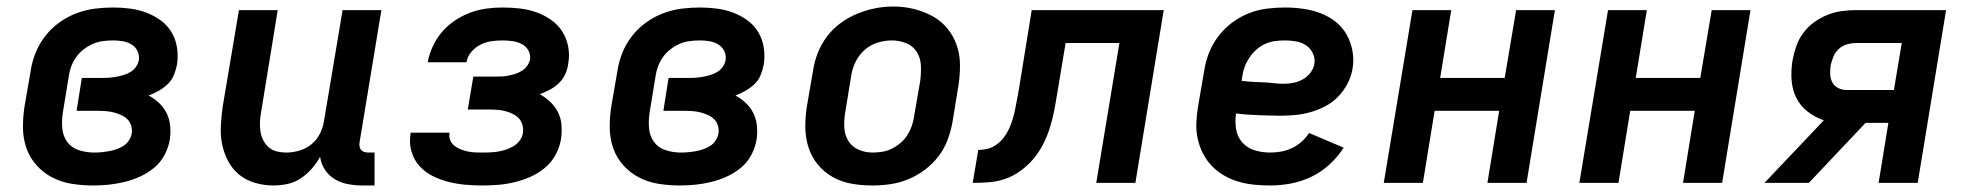

<svg xmlns="http://www.w3.org/2000/svg" viewBox="-20 -561 6040 589"><path d="M266 8Q233 8 201 3Q169 -2 141.5 -16Q114 -30 93 -53Q72 -76 61.5 -105.5Q51 -135 50.5 -167.5Q50 -200 55 -233L74 -343Q78 -371 89 -398.5Q100 -426 118.5 -450Q137 -474 162 -492Q187 -510 215 -520.5Q243 -531 271.5 -534.5Q300 -538 328 -538Q354 -538 380 -534.5Q406 -531 429.5 -522Q453 -513 473 -498.5Q493 -484 506 -462.5Q519 -441 523 -415Q527 -389 523 -363Q520 -347 513.5 -331Q507 -315 494.5 -303Q482 -291 467 -282.5Q452 -274 436 -268Q453 -259 467.5 -245.5Q482 -232 491 -214Q500 -196 502 -175Q504 -154 501 -133Q497 -109 485 -86Q473 -63 453 -46.5Q433 -30 410 -19.5Q387 -9 362.5 -3Q338 3 314 5.5Q290 8 266 8ZM269 -93Q280 -93 291 -94Q302 -95 313.5 -97Q325 -99 336.5 -103Q348 -107 358 -113Q368 -119 375 -129.5Q382 -140 384 -151Q386 -163 382.5 -175Q379 -187 371 -195Q363 -203 352 -208Q341 -213 329.5 -216Q318 -219 305.5 -220Q293 -221 280 -221H215L231 -322H297Q308 -322 318.5 -323Q329 -324 339.5 -326Q350 -328 361 -331.5Q372 -335 381.5 -341Q391 -347 397.5 -356.5Q404 -366 406 -377Q408 -392 401.5 -405Q395 -418 383 -425Q371 -432 356.5 -434.5Q342 -437 327 -437Q312 -437 296 -435Q280 -433 265 -426.5Q250 -420 236.5 -409.5Q223 -399 213.5 -385.5Q204 -372 198.5 -357Q193 -342 191 -327L173 -217Q169 -192 171 -168Q173 -144 186 -126Q199 -108 221.5 -100.5Q244 -93 269 -93Z M819 8Q790 8 762.5 0Q735 -8 714 -25Q693 -42 680 -66.5Q667 -91 661.5 -118Q656 -145 657.5 -174.5Q659 -204 663 -233L713 -530H832L781 -217Q778 -202 777.5 -187Q777 -172 779 -158Q781 -144 787.5 -131Q794 -118 804.5 -109Q815 -100 829 -96.5Q843 -93 858 -93Q878 -93 898.5 -99Q919 -105 935.5 -118.5Q952 -132 961.5 -151Q971 -170 974 -190L1031 -530H1150L1083 -124Q1082 -118 1083 -112Q1084 -106 1087.5 -101.5Q1091 -97 1097 -95Q1103 -93 1110 -93H1129V8H1093Q1070 8 1048 4Q1026 0 1007.5 -11Q989 -22 977 -40Q965 -58 962 -80Q951 -60 936 -43Q921 -26 902 -13.5Q883 -1 861.5 3.5Q840 8 819 8Z M1459 8Q1432 8 1405.5 5.5Q1379 3 1354 -3.5Q1329 -10 1306.5 -21.5Q1284 -33 1267 -51.5Q1250 -70 1242.5 -95.5Q1235 -121 1239 -147Q1239 -149 1239.5 -150.5Q1240 -152 1240 -154H1359Q1359 -153 1359 -152.5Q1359 -152 1359 -151Q1357 -140 1361.5 -130Q1366 -120 1374.5 -113.5Q1383 -107 1393 -103Q1403 -99 1414 -96.5Q1425 -94 1436.5 -93.5Q1448 -93 1459 -93Q1471 -93 1483.5 -93.5Q1496 -94 1508 -96Q1520 -98 1532 -102Q1544 -106 1555 -112.5Q1566 -119 1574 -129.5Q1582 -140 1584 -152Q1586 -164 1583 -176.5Q1580 -189 1572 -197.5Q1564 -206 1553 -211.5Q1542 -217 1530.5 -220Q1519 -223 1506.5 -224Q1494 -225 1481 -225H1415L1432 -326H1498Q1508 -326 1519 -326.5Q1530 -327 1540 -329Q1550 -331 1561 -334.5Q1572 -338 1581.5 -344Q1591 -350 1597.5 -359.5Q1604 -369 1606 -379Q1608 -394 1600.5 -407Q1593 -420 1579.5 -426.5Q1566 -433 1551 -435Q1536 -437 1521 -437Q1504 -437 1487 -434.5Q1470 -432 1454 -424Q1438 -416 1426 -402Q1414 -388 1411 -370H1292Q1297 -396 1308 -419.5Q1319 -443 1336 -463Q1353 -483 1375.5 -498Q1398 -513 1422 -522Q1446 -531 1471 -534.5Q1496 -538 1521 -538Q1548 -538 1574.5 -535Q1601 -532 1625 -523.5Q1649 -515 1670 -500.5Q1691 -486 1704.5 -465Q1718 -444 1723 -418Q1728 -392 1723 -365Q1721 -349 1714 -333.5Q1707 -318 1694.5 -306Q1682 -294 1667 -286Q1652 -278 1636 -272Q1654 -262 1668.5 -248Q1683 -234 1692 -216Q1701 -198 1702.5 -177Q1704 -156 1701 -134Q1697 -110 1684.5 -86.5Q1672 -63 1651.5 -46Q1631 -29 1607 -18.5Q1583 -8 1558 -2Q1533 4 1508.5 6Q1484 8 1459 8Z M2066 8Q2033 8 2001 3Q1969 -2 1941.5 -16Q1914 -30 1893 -53Q1872 -76 1861.5 -105.5Q1851 -135 1850.5 -167.5Q1850 -200 1855 -233L1874 -343Q1878 -371 1889 -398.5Q1900 -426 1918.5 -450Q1937 -474 1962 -492Q1987 -510 2015 -520.5Q2043 -531 2071.5 -534.5Q2100 -538 2128 -538Q2154 -538 2180 -534.5Q2206 -531 2229.5 -522Q2253 -513 2273 -498.5Q2293 -484 2306 -462.5Q2319 -441 2323 -415Q2327 -389 2323 -363Q2320 -347 2313.5 -331Q2307 -315 2294.5 -303Q2282 -291 2267 -282.5Q2252 -274 2236 -268Q2253 -259 2267.5 -245.5Q2282 -232 2291 -214Q2300 -196 2302 -175Q2304 -154 2301 -133Q2297 -109 2285 -86Q2273 -63 2253 -46.5Q2233 -30 2210 -19.5Q2187 -9 2162.5 -3Q2138 3 2114 5.5Q2090 8 2066 8ZM2069 -93Q2080 -93 2091 -94Q2102 -95 2113.5 -97Q2125 -99 2136.5 -103Q2148 -107 2158 -113Q2168 -119 2175 -129.5Q2182 -140 2184 -151Q2186 -163 2182.5 -175Q2179 -187 2171 -195Q2163 -203 2152 -208Q2141 -213 2129.5 -216Q2118 -219 2105.5 -220Q2093 -221 2080 -221H2015L2031 -322H2097Q2108 -322 2118.5 -323Q2129 -324 2139.5 -326Q2150 -328 2161 -331.5Q2172 -335 2181.5 -341Q2191 -347 2197.5 -356.5Q2204 -366 2206 -377Q2208 -392 2201.5 -405Q2195 -418 2183 -425Q2171 -432 2156.5 -434.5Q2142 -437 2127 -437Q2112 -437 2096 -435Q2080 -433 2065 -426.5Q2050 -420 2036.5 -409.5Q2023 -399 2013.5 -385.5Q2004 -372 1998.5 -357Q1993 -342 1991 -327L1973 -217Q1969 -192 1971 -168Q1973 -144 1986 -126Q1999 -108 2021.5 -100.5Q2044 -93 2069 -93Z M2655 8Q2623 8 2592 2.5Q2561 -3 2534.5 -18Q2508 -33 2489 -56Q2470 -79 2460.5 -108Q2451 -137 2450.5 -169Q2450 -201 2455 -233L2474 -343Q2478 -371 2488.5 -398Q2499 -425 2516.5 -448.5Q2534 -472 2558.5 -490Q2583 -508 2610 -519Q2637 -530 2664.5 -535.5Q2692 -541 2721 -541Q2753 -541 2783.5 -533.5Q2814 -526 2840.5 -511.5Q2867 -497 2886 -474Q2905 -451 2915 -422Q2925 -393 2925 -361Q2925 -329 2920 -297L2902 -187Q2897 -159 2887 -132Q2877 -105 2859 -81.5Q2841 -58 2817 -40Q2793 -22 2766 -11Q2739 0 2711 4Q2683 8 2655 8ZM2657 -93Q2672 -93 2687 -95.5Q2702 -98 2716 -105Q2730 -112 2742.5 -122.5Q2755 -133 2763.5 -146.5Q2772 -160 2777 -174.5Q2782 -189 2784 -203L2803 -313Q2806 -337 2805 -360Q2804 -383 2792.5 -401.5Q2781 -420 2760 -428.5Q2739 -437 2716 -437Q2694 -437 2671.5 -430Q2649 -423 2631.5 -407Q2614 -391 2604 -370Q2594 -349 2591 -327L2573 -217Q2569 -194 2570 -171Q2571 -148 2582 -129.5Q2593 -111 2613.5 -102Q2634 -93 2657 -93Z M2964 0 2981 -101Q2995 -101 3009.5 -104.5Q3024 -108 3036.5 -117Q3049 -126 3058.5 -138Q3068 -150 3074.5 -164Q3081 -178 3085.5 -192Q3090 -206 3093 -220Q3096 -234 3098.5 -248.5Q3101 -263 3104 -277Q3104 -278 3104 -279Q3104 -280 3104 -281V-283Q3104 -283 3104.5 -283Q3105 -283 3105 -283L3145 -530H3550L3463 0H3343L3414 -429H3249L3222 -267Q3218 -242 3213 -217Q3208 -192 3200 -167Q3192 -142 3180 -118.5Q3168 -95 3151 -74.5Q3134 -54 3111.5 -37.5Q3089 -21 3064.5 -12.5Q3040 -4 3014.5 -2Q2989 0 2964 0Z M3876 8Q3851 8 3826.5 5.5Q3802 3 3778.5 -4Q3755 -11 3734.5 -23Q3714 -35 3698 -51.5Q3682 -68 3671 -89Q3660 -110 3654.5 -134Q3649 -158 3650 -183Q3651 -208 3655 -233L3674 -343Q3678 -371 3688.5 -398Q3699 -425 3717 -449Q3735 -473 3759 -491Q3783 -509 3810.5 -520Q3838 -531 3866.5 -534.5Q3895 -538 3922 -538Q3950 -538 3978 -534Q4006 -530 4031 -520.5Q4056 -511 4077 -494.5Q4098 -478 4111 -455Q4124 -432 4129 -404.5Q4134 -377 4129 -349Q4125 -326 4113.5 -304Q4102 -282 4084.5 -264Q4067 -246 4044.5 -234.5Q4022 -223 3998.5 -216.5Q3975 -210 3951.5 -208Q3928 -206 3905 -206Q3893 -206 3881.5 -206.5Q3870 -207 3858 -207H3856Q3835 -208 3814 -209Q3793 -210 3772 -213Q3768 -188 3772 -164.5Q3776 -141 3791 -124Q3806 -107 3829 -100Q3852 -93 3876 -93Q3893 -93 3910 -96Q3927 -99 3943 -106.5Q3959 -114 3972.5 -126Q3986 -138 3996 -153L4102 -108Q4084 -80 4058.5 -56.5Q4033 -33 4002.5 -18.5Q3972 -4 3940 2Q3908 8 3876 8ZM3918 -304Q3933 -304 3948 -307Q3963 -310 3976.5 -317.5Q3990 -325 4000 -338Q4010 -351 4012 -365Q4015 -382 4007.5 -397.5Q4000 -413 3986.5 -422Q3973 -431 3956 -434Q3939 -437 3922 -437Q3907 -437 3891.5 -435Q3876 -433 3861.5 -426.5Q3847 -420 3834.5 -409Q3822 -398 3813 -384.5Q3804 -371 3798.5 -356.5Q3793 -342 3791 -327L3789 -313Q3804 -311 3820.5 -310Q3837 -309 3853.5 -308.5Q3870 -308 3886 -306Q3902 -304 3918 -304Z M4225 0 4313 -530H4432L4398 -322H4596L4631 -530H4750L4663 0H4543L4579 -221H4381L4345 0Z M4825 0 4913 -530H5032L4998 -322H5196L5231 -530H5350L5263 0H5143L5179 -221H4981L4945 0Z M5393 0 5575 -192Q5548 -201 5525.5 -218.5Q5503 -236 5490.5 -261Q5478 -286 5476 -316Q5474 -346 5479 -376Q5483 -398 5490.5 -419.5Q5498 -441 5512 -460Q5526 -479 5545.5 -493Q5565 -507 5586.5 -515.5Q5608 -524 5630 -527Q5652 -530 5674 -530H5950L5863 0H5743L5773 -184H5703L5529 0ZM5644 -285H5790L5814 -429H5674Q5660 -429 5646 -425Q5632 -421 5621 -411Q5610 -401 5604.5 -387.5Q5599 -374 5596 -361Q5594 -347 5594.5 -333.5Q5595 -320 5601 -308.5Q5607 -297 5619 -291Q5631 -285 5644 -285Z"/></svg>

Font: Iosevka Curly Extended
Style: Bold Italic
Weight: 700
Width: 7
Italic angle: -9°
Monospace: yes
Designer: Belleve Invis
Foundry: Belleve Invis
Version: Version 11.1.0; ttfautohint (v1.8.3)